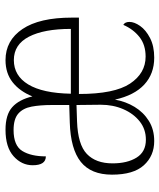

<svg xmlns="http://www.w3.org/2000/svg" viewBox="40 -624 593 714"><g transform="rotate(-90 337.0 -266.5)"><path d="M170 10Q115 10 80 -28.5Q45 -67 45 -147Q45 -225 92.5 -263Q140 -301 239 -304L304 -306V-371Q304 -414 298 -446Q292 -478 272 -495.5Q252 -513 211 -513Q153 -513 133 -480.5Q113 -448 113 -393Q80 -393 80 -442Q80 -483 113.5 -513Q147 -543 212 -543Q268 -543 296 -518Q324 -493 336 -443Q355 -490 388.5 -516.5Q422 -543 471 -543Q544 -543 586.5 -480Q629 -417 629 -296V-270H345Q345 -138 383.5 -80Q422 -22 484 -22Q528 -22 557 -45Q586 -68 602 -105Q613 -99 613 -82Q613 -64 598 -42.5Q583 -21 553 -5.5Q523 10 480 10Q420 10 380 -27Q340 -64 324 -136Q317 -96 297 -63Q277 -30 245 -10Q213 10 170 10ZM587 -300Q587 -400 558 -456Q529 -512 471 -512Q413 -512 380.5 -458.5Q348 -405 346 -300ZM175 -21Q214 -21 243 -44Q272 -67 288.5 -105Q305 -143 305 -189L304 -279L243 -277Q157 -274 122 -240.5Q87 -207 87 -145Q87 -90 108.5 -55.5Q130 -21 175 -21Z"/></g></svg>

Font: Noto Serif Tamil Condensed ExtraLight
Style: Regular
Weight: 200
Width: 3
Designer: Indian Type Foundry, Tom Grace, and the Monotype Design Team
Foundry: Monotype Imaging Inc.
Version: Version 2.004; ttfautohint (v1.8.4.7-5d5b)